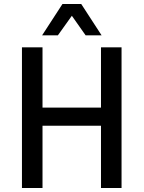

<svg xmlns="http://www.w3.org/2000/svg" viewBox="-20 -942 720 962"><path d="M90 0V-705H193V-403H486V-705H589V0H486V-312H193V0ZM191 -765 293 -922H387L489 -765H409L340 -863L270 -765Z"/></svg>

Font: Nunito Sans 7pt Condensed SemiBold
Style: Regular
Weight: 600
Width: 3
Designer: Vernon Adams
Foundry: Vernon Adams
Version: Version 3.101;gftools[0.9.27]